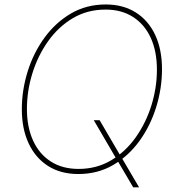

<svg xmlns="http://www.w3.org/2000/svg" viewBox="-20 -757 780 846"><path d="M393.1 -227.5H418.9L510.3 -71.3L514.2 -65.4L592.8 68.4H566.9L495.1 -53.7L491.2 -59.6ZM325.2 9.8Q247.6 9.8 191.9 -25.6Q136.2 -61 106.2 -125.2Q76.2 -189.5 76.2 -275.4Q76.2 -359.9 101.8 -441.9Q127.4 -523.9 175.8 -590.6Q224.1 -657.2 292.2 -697.3Q360.4 -737.3 445.8 -737.3Q522.9 -737.3 578.6 -701.9Q634.3 -666.5 664.1 -602.5Q693.8 -538.6 693.8 -452.1Q693.8 -368.2 668.5 -285.9Q643.1 -203.6 595.2 -137Q547.4 -70.3 479.2 -30.3Q411.1 9.8 325.2 9.8ZM326.2 -12.7Q406.2 -12.7 470 -50.8Q533.7 -88.9 578.6 -152.6Q623.5 -216.3 647.5 -293.7Q671.4 -371.1 671.4 -450.2Q671.4 -530.8 644.3 -590.1Q617.2 -649.4 566.4 -682.1Q515.6 -714.8 445.3 -714.8Q364.7 -714.8 300.8 -676.8Q236.8 -638.7 191.7 -575Q146.5 -511.2 122.6 -433.6Q98.6 -356 98.6 -276.9Q98.6 -197.3 125.7 -137.7Q152.8 -78.1 203.9 -45.4Q254.9 -12.7 326.2 -12.7Z"/></svg>

Font: Inter 16pt Thin
Style: Italic
Weight: 250
Italic angle: -9.3988°
Version: Version 4.001;git-66647c0bb